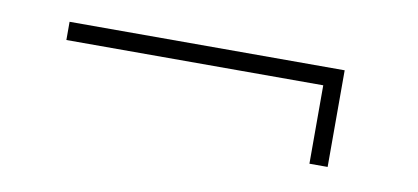

<svg xmlns="http://www.w3.org/2000/svg" viewBox="-32 -360 651 299"><g transform="rotate(10 293.5 -210.5)"><path d="M465.8 -257.8V-133.8H494.6V-286.6H59.6V-257.8Z"/></g></svg>

Font: Estedad Thin
Style: Regular
Weight: 100
Designer: Amin Abedi
Version: Version 7.3